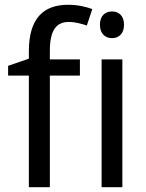

<svg xmlns="http://www.w3.org/2000/svg" viewBox="-20 -785 612 805"><path d="M315 -468V-536H189V-571C189 -655 214 -693 268 -693C296 -693 323 -685 344 -678L367 -747C342 -756 307 -765 266 -765C162 -765 101 -708 101 -570V-539L14 -509V-468H101V0H189V-468ZM450 -737C422 -737 399 -720 399 -681C399 -643 422 -625 450 -625C477 -625 500 -643 500 -681C500 -720 477 -737 450 -737ZM493 -536H406V0H493Z"/></svg>

Font: Noto Sans Thai
Style: Regular
Weight: 400
Designer: Monotype Design Team
Foundry: Monotype Imaging Inc.
Version: Version 1.901